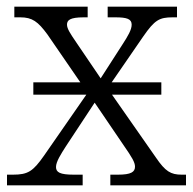

<svg xmlns="http://www.w3.org/2000/svg" viewBox="-20 -556 579 576"><path d="M1 0H228V-32H201C160 -32 148 -39 148 -55C148 -71 163 -94 177 -116L264 -248L351 -120C376 -84 385 -69 385 -56C385 -40 373 -32 334 -32H311V0H538V-32H525C492 -32 476 -42 448 -83L316 -272H464V-309H315L410 -447C444 -496 458 -504 498 -504H511V-536H303V-504H326C361 -504 375 -499 375 -482C375 -467 364 -448 347 -422L282 -321L208 -430C191 -455 181 -470 181 -482C181 -495 189 -504 231 -504H243V-536H23V-504H41C77 -504 94 -491 122 -453L221 -309H80V-272H239L112 -89C79 -42 64 -32 19 -32H1Z"/></svg>

Font: Noto Serif Light
Style: Regular
Weight: 300
Designer: Monotype Design Team
Foundry: Monotype Imaging Inc.
Version: Version 2.013